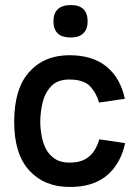

<svg xmlns="http://www.w3.org/2000/svg" viewBox="-20 -728 538 758"><path d="M191 -643Q191 -708 260 -708Q326 -708 326 -643Q326 -613 309 -596.5Q292 -580 260 -580Q224 -580 207.5 -596.5Q191 -613 191 -643ZM254 10Q155 10 95.5 -55Q36 -120 36 -247Q36 -378 95.5 -444Q155 -510 254 -510Q345 -510 400 -465.5Q455 -421 473 -338L371 -323Q361 -360 336 -387Q311 -414 254 -414Q207 -414 182 -387.5Q157 -361 148 -322.5Q139 -284 139 -247Q139 -221 144 -193Q149 -165 161 -141Q173 -117 196 -101.5Q219 -86 254 -86Q293 -86 316.5 -99.5Q340 -113 353 -134.5Q366 -156 372 -178L474 -163Q456 -80 401 -34.5Q346 11 254 10Z"/></svg>

Font: Haskoy SemiBold
Style: Regular
Weight: 600
Designer: Ertekin Erdin
Foundry: Ertekin Erdin
Version: Version 1.500; ttfautohint (v1.8.3)